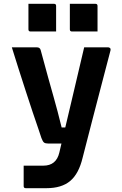

<svg xmlns="http://www.w3.org/2000/svg" viewBox="-20 -786 640 1006"><path d="M173 -538Q189 -538 193 -524Q216 -437 232.5 -379Q249 -321 260.5 -279.5Q272 -238 282 -201Q292 -164 303 -118H322Q336 -177 353 -249Q370 -321 387.5 -395.5Q405 -470 421 -538H547Q552 -538 556.5 -534Q561 -530 559 -522Q534 -426 511 -338.5Q488 -251 464.5 -160Q441 -69 413 40Q393 124 348 162Q303 200 223 200H115Q104 200 104 189V82H207Q275 82 291 13Q295 -5 302 -34H232Q218 -34 211 -39Q204 -44 197 -63Q193 -77 180.5 -112.5Q168 -148 151 -199Q134 -250 115 -308.5Q96 -367 77 -426.5Q58 -486 42 -538ZM129 -766H263Q274 -766 274 -755V-621H140Q129 -621 129 -632ZM346 -766H480Q491 -766 491 -755V-621H357Q346 -621 346 -632Z"/></svg>

Font: Recursive Sn Lnr St
Style: Bold
Weight: 700
Version: Version 1.079;hotconv 1.0.112;makeotfexe 2.5.65598; ttfautoh